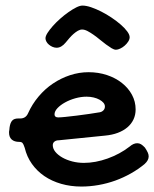

<svg xmlns="http://www.w3.org/2000/svg" viewBox="-20 -645 566 705"><path d="M456.1 -106.9Q470.2 -119.1 483.9 -119.1Q491.7 -119.1 498 -115.2Q504.4 -111.3 512.2 -103Q519.5 -91.8 522.7 -84.7Q525.9 -77.6 525.9 -70.8Q525.9 -56.2 511.2 -43Q487.8 -23.4 460.4 -8.1Q433.1 7.3 403.3 18.1Q373.5 28.8 341.8 34.4Q310.1 40 278.8 40Q239.3 40 204.6 30Q169.9 20 142.8 1.5Q115.7 -17.1 97.2 -43.2Q78.6 -69.3 70.8 -102.1Q66.4 -115.7 62.7 -119.9Q59.1 -124 50.8 -124Q32.7 -124 22.9 -132.8Q13.2 -141.6 13.2 -158.2Q13.2 -165 14.2 -167L15.1 -176.8Q17.6 -194.3 24.7 -202.1Q31.7 -210 46.9 -210H54.2Q74.7 -210 83 -229Q98.1 -262.7 121.6 -290.5Q145 -318.4 174.3 -338.1Q203.6 -357.9 237.1 -368.9Q270.5 -379.9 305.2 -379.9Q341.3 -379.9 372.8 -369.4Q404.3 -358.9 427.7 -340.3Q451.2 -321.8 464.6 -296.9Q478 -272 478 -243.2Q478 -223.1 470.2 -206.5Q462.4 -189.9 447.8 -177.5Q433.1 -165 412.4 -157.2Q391.6 -149.4 365.2 -147L195.8 -129.9Q186 -129.9 179.9 -125Q173.8 -120.1 173.8 -111.8Q173.8 -99.1 183.3 -87.4Q192.9 -75.7 208.7 -66.7Q224.6 -57.6 245.4 -52.2Q266.1 -46.9 288.1 -46.9Q309.1 -46.9 331.3 -51Q353.5 -55.2 375.2 -63Q397 -70.8 417.5 -81.8Q438 -92.8 456.1 -106.9ZM347.2 -232.9Q354.5 -234.4 359.9 -240Q365.2 -245.6 365.2 -253.9Q365.2 -261.2 359.9 -267.6Q354.5 -273.9 345.2 -279.1Q335.9 -284.2 323.7 -287.1Q311.5 -290 297.9 -290Q277.8 -290 256.8 -284.2Q235.8 -278.3 218.8 -268.8Q201.7 -259.3 190.9 -247.8Q180.2 -236.3 180.2 -225.1Q180.2 -213.9 193.8 -213.9Q202.1 -213.9 220.7 -215.8Q239.3 -217.8 261.7 -220.5Q284.2 -223.1 307.1 -226.6Q330.1 -230 347.2 -232.9ZM220.7 -488.3Q213.4 -479.5 205.1 -474.6Q196.8 -469.7 188 -469.7Q180.2 -469.7 172.9 -472.9Q165.5 -476.1 159.7 -481Q153.8 -485.8 150.4 -492.2Q147 -498.5 147 -504.4Q147 -512.2 154.5 -524.2Q162.1 -536.1 174.1 -549.6Q186 -563 200.9 -576.2Q215.8 -589.4 231 -600.1Q246.1 -610.8 259.8 -617.7Q273.4 -624.5 282.7 -624.5Q296.4 -624.5 314.5 -618.4Q332.5 -612.3 351.8 -602.5Q371.1 -592.8 389.6 -580.3Q408.2 -567.9 423.1 -554.9Q438 -542 447 -529.8Q456.1 -517.6 456.1 -508.3Q456.1 -500.5 450.7 -492.2Q445.3 -483.9 437.7 -477.3Q430.2 -470.7 421.4 -466.6Q412.6 -462.4 405.8 -462.4Q398.9 -462.4 389.6 -468Q380.4 -473.6 369.4 -481.7Q358.4 -489.7 346.7 -499.5Q335 -509.3 323.5 -517.3Q312 -525.4 301.3 -531Q290.5 -536.6 281.7 -536.6Q273.9 -536.6 265.9 -532Q257.8 -527.3 249.8 -520.3Q241.7 -513.2 234.4 -504.6Q227.1 -496.1 220.7 -488.3Z"/></svg>

Font: Gochi Hand
Style: Regular
Weight: 400
Designer: Juan Pablo del Peral
Foundry: Juan Pablo del Peral
Version: Version 1.001